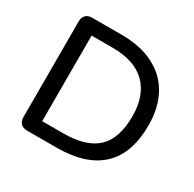

<svg xmlns="http://www.w3.org/2000/svg" viewBox="-148 -828 999 987"><g transform="rotate(30 352.0 -335.0)"><path d="M77.8 -51.9V-618.1Q77.8 -643.2 91.2 -656.6Q104.6 -670 129.8 -670H303Q416.5 -670 495.8 -629.2Q575 -588.5 615.6 -513.2Q656.2 -437.9 656.2 -335.3Q656.2 -167.3 566.5 -83.6Q476.9 0 303 0H129.8Q104.6 0 91.2 -13.4Q77.8 -26.8 77.8 -51.9ZM561.1 -335.3Q561.1 -456.3 494.3 -522.7Q427.6 -589 296.5 -589H171.8V-81H296.5Q432 -81 496.5 -141.5Q561.1 -202 561.1 -335.3Z"/></g></svg>

Font: SN Pro Thin
Style: Regular
Weight: 200
Designer: Tobias Whetton
Foundry: Supernotes
Version: Version 1.003;Glyphs 3.3 (3324)